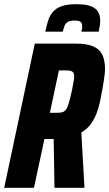

<svg xmlns="http://www.w3.org/2000/svg" viewBox="-30 -895 521 916"><path d="M-10 1 136 -687H330Q383 -687 414 -674Q445 -661 458 -634Q471 -607 471 -567Q471 -553 469 -537.5Q467 -522 464.5 -505.5Q462 -489 459 -472Q453 -438 446.5 -407.5Q440 -377 429 -350Q418 -323 401 -300.5Q384 -278 358 -263L373 1H230L226 -232Q224 -232 221 -232Q218 -232 214 -232H182L132 1ZM208 -357H243Q259 -357 268.5 -360Q278 -363 285 -372.5Q292 -382 298 -402.5Q304 -423 312 -458Q317 -484 320.5 -502Q324 -520 324 -531Q324 -543 319.5 -549Q315 -555 307.5 -557Q300 -559 286 -559H251ZM186 -744Q192 -772 199.5 -796Q207 -820 222 -838Q237 -856 264 -865.5Q291 -875 334 -875Q379 -875 403.5 -865.5Q428 -856 438 -838.5Q448 -821 448 -797Q448 -785 446 -772Q444 -759 441 -744H358Q361 -751 361.5 -758.5Q362 -766 362 -771Q362 -784 355 -790.5Q348 -797 326 -797Q304 -797 293 -790Q282 -783 277.5 -771Q273 -759 269 -744Z"/></svg>

Font: Saira Condensed ExtraBold
Style: Italic
Weight: 800
Width: 3
Italic angle: -12°
Designer: Hector Gatti with collaboration of the Omnibus-Type team
Foundry: Omnibus-Type
Version: Version 1.101